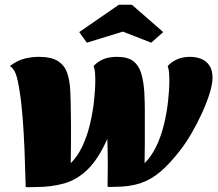

<svg xmlns="http://www.w3.org/2000/svg" viewBox="-20 -771 923 814"><path d="M130 22Q120 22 110 22.5Q100 23 89 22Q87 -60 84 -134Q81 -208 76 -272Q71 -336 63 -385Q56 -432 47.5 -456Q39 -480 22 -491Q52 -514 82.5 -522Q113 -530 144 -530Q197 -530 225 -512.5Q253 -495 264.5 -462.5Q276 -430 278 -385Q279 -370 279.5 -341.5Q280 -313 280.5 -284.5Q281 -256 281 -239Q281 -213 281 -174Q281 -135 280 -79Q309 -108 329 -150.5Q349 -193 361 -242.5Q373 -292 378.5 -341.5Q384 -391 384 -433Q384 -447 383 -461.5Q382 -476 377 -491Q393 -509 417 -519.5Q441 -530 476 -530Q522 -530 545.5 -511.5Q569 -493 579 -459Q589 -425 592 -378Q592 -369 592.5 -361Q593 -353 593.5 -339.5Q594 -326 594 -302Q594 -278 594 -239Q594 -208 594 -169.5Q594 -131 593 -79Q622 -108 642.5 -150.5Q663 -193 675 -242.5Q687 -292 692.5 -341.5Q698 -391 698 -433Q698 -447 697 -461.5Q696 -476 691 -491Q706 -508 730 -519Q754 -530 786 -530Q810 -530 831.5 -522Q853 -514 867 -494.5Q881 -475 881 -441Q881 -415 869 -376Q857 -337 837 -293Q817 -249 793 -207.5Q769 -166 744 -134Q700 -77 660 -43Q620 -9 574.5 6Q529 21 467 21Q460 21 452 21.5Q444 22 436 21Q437 -18 437 -70.5Q437 -123 435 -182Q397 -97 352 -53Q307 -9 252.5 6.5Q198 22 130 22ZM348 -590 316 -635 484 -751H539L672 -635L621 -590L501 -637Z"/></svg>

Font: Sansita Swashed Light Black
Style: Regular
Weight: 900
Version: Version 1.003